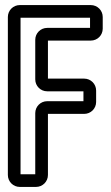

<svg xmlns="http://www.w3.org/2000/svg" viewBox="-20 -712 437 757"><path d="M119 -555V-399C119 -373 140 -352 166 -352H309V-313H166C140 -313 119 -292 119 -266V-25H61V-642H335V-602H166C140 -602 119 -581 119 -555ZM169 -22V-263H312C338 -263 359 -284 359 -310V-355C359 -381 338 -402 312 -402H169V-552H338C364 -552 385 -573 385 -599V-645C385 -671 364 -692 338 -692H58C32 -692 11 -671 11 -645V-22C11 4 32 25 58 25H122C148 25 169 4 169 -22Z"/></svg>

Font: DIN Rundschrift
Style: MittelKont
Weight: 400
Version: Version 1.027